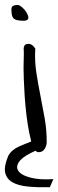

<svg xmlns="http://www.w3.org/2000/svg" viewBox="-35 -622 239 786"><path d="M168.9 144.5Q118.2 145.5 78.6 141.6Q39.1 137.7 15.6 124Q-7.8 110.4 -13.7 85Q-19.5 59.6 -1 15.6Q6.8 2 17.6 -6.8Q28.3 -15.6 41 -21.5Q54.7 -27.3 68.4 -33.2Q80.1 -37.1 92.8 -43Q88.9 -58.6 85 -77.1Q78.1 -110.4 73.2 -151.4Q68.4 -192.4 65.9 -230Q63.5 -267.6 62.5 -296.9Q61.5 -326.2 61.5 -337.9V-352.5Q61.5 -363.3 62 -375Q62.5 -386.7 62.5 -396.5V-412.1Q58.6 -442.4 80.1 -442.4Q89.8 -442.4 96.7 -437.5Q103.5 -432.6 109.4 -422.9Q106.4 -372.1 113.8 -324.7Q121.1 -277.3 130.4 -231Q139.6 -184.6 147.9 -137.7Q156.2 -90.8 156.2 -40Q156.2 -26.4 147.9 -12.7Q139.6 1 123 1Q116.2 1 110.4 -4.9Q66.4 14.6 48.8 33.2Q28.3 56.6 38.6 75.2Q48.8 93.8 87.4 104.5Q126 115.2 183.6 111.3ZM11.7 -583Q11.7 -594.7 18.6 -598.1Q25.4 -601.6 36.1 -601.6Q43 -602.5 54.2 -593.3Q65.4 -584 72.8 -572.3Q80.1 -560.5 81.1 -550.8Q82 -539.1 66.4 -537.1H61.5Q46.9 -537.1 37.1 -539.1Q27.3 -541 22 -545.4Q16.6 -549.8 14.2 -558.6Q11.7 -567.4 11.7 -583Z"/></svg>

Font: Indie Flower
Style: Regular
Weight: 400
Designer: Kimberly Geswein
Foundry: Kimberly Geswein
Version: Version 1.001 2010